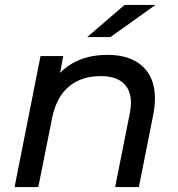

<svg xmlns="http://www.w3.org/2000/svg" viewBox="-20 -757 721 777"><path d="M607 -359Q607 -330 601 -297L542 0H446L505 -297Q510 -324 510 -341Q510 -393 479 -421Q448 -449 387 -449Q309 -449 258.5 -406.5Q208 -364 191 -280L135 0H39L144 -530H236L223 -462Q295 -535 415 -535Q506 -535 556.5 -489Q607 -443 607 -359ZM484 -737H609L427 -607H333Z"/></svg>

Font: Montserrat Alternates Medium
Style: Italic
Weight: 500
Italic angle: -11.3°
Designer: Julieta Ulanovsky
Foundry: Julieta Ulanovsky
Version: Version 7.200